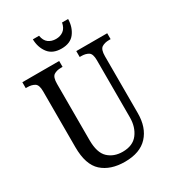

<svg xmlns="http://www.w3.org/2000/svg" viewBox="-215 -1026 1046 1156"><g transform="rotate(-30 308.0 -448.0)"><path d="M310 10Q210 10 152 -42Q94 -94 94 -216V-605Q94 -649 74 -661Q54 -673 25 -673H13V-714H269V-673H258Q228 -673 208.5 -660.5Q189 -648 189 -601V-210Q189 -122 228 -85.5Q267 -49 328 -49Q399 -49 433.5 -94.5Q468 -140 468 -207V-605Q468 -649 448.5 -661Q429 -673 399 -673H388V-714H603V-673H592Q562 -673 542 -660.5Q522 -648 522 -601V-205Q522 -106 468.5 -48Q415 10 310 10ZM320 -771Q258 -771 228 -810.5Q198 -850 197 -906H240Q246 -870 267.5 -854Q289 -838 320 -838Q350 -838 371.5 -854Q393 -870 400 -906H442Q441 -850 411.5 -810.5Q382 -771 320 -771Z"/></g></svg>

Font: Noto Serif Georgian Condensed
Style: Regular
Weight: 400
Width: 3
Designer: Monotype Design Team, Akaki Razmadze
Foundry: Google LLC
Version: Version 2.003; ttfautohint (v1.8.4.7-5d5b)